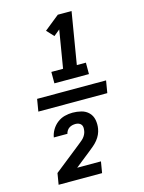

<svg xmlns="http://www.w3.org/2000/svg" viewBox="-146 -933 892 1186"><g transform="rotate(-15 300.0 -340.0)"><path d="M214 -444V-517H289L329 -758L290 -726L248 -771L344 -848H432L377 -517H435V-444ZM514 -301H73L86 -379H527ZM77 168 89 96 258 -38Q267 -46 277 -53.5Q287 -61 295 -70Q303 -79 308.5 -90Q314 -101 316 -113Q316 -113 316 -114Q316 -115 316 -115Q318 -126 317 -136Q316 -146 310 -153.5Q304 -161 294.5 -164.5Q285 -168 275 -168Q264 -168 253.5 -165.5Q243 -163 234 -157Q225 -151 219 -141.5Q213 -132 211 -122H124Q128 -147 142 -170.5Q156 -194 177.5 -210.5Q199 -227 224.5 -233.5Q250 -240 275 -240Q303 -240 330.5 -233Q358 -226 377 -207Q396 -188 401.5 -160Q407 -132 402 -103Q399 -85 391 -67.5Q383 -50 370.5 -34.5Q358 -19 342.5 -6Q327 7 312 19L215 96H367L355 168Z"/></g></svg>

Font: Iosevka SS04 XBd Ex Obl
Style: Regular
Weight: 800
Width: 7
Italic angle: -9°
Monospace: yes
Designer: Belleve Invis
Foundry: Belleve Invis
Version: Version 19.0.0; ttfautohint (v1.8.4)